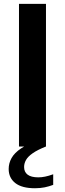

<svg xmlns="http://www.w3.org/2000/svg" viewBox="-20 -760 337 996"><path d="M78.5 0V-740H218.5V0ZM161.5 216.5Q93.5 216.5 59.2 189.5Q25 162.5 25 116.5Q25 87 39.8 60.2Q54.5 33.5 88.8 10.2Q123 -13 182.5 -32.5L218.5 0Q174.5 17.5 149.8 34.8Q125 52 115 69.8Q105 87.5 105 106.5Q105 132 123.2 146Q141.5 160 179 160Q196 160 214.2 156.2Q232.5 152.5 256 144V199Q235 207 211.8 211.8Q188.5 216.5 161.5 216.5Z"/></svg>

Font: Encode Sans SemiExpanded SemiBold
Style: Regular
Weight: 600
Width: 6
Designer: Multiple Designers
Foundry: Impallari Type
Version: Version 3.002